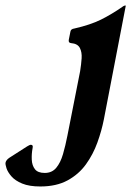

<svg xmlns="http://www.w3.org/2000/svg" viewBox="-195 -487 482 695"><path d="M181 -55Q173 -14 157.5 29Q142 72 116 108Q90 144 49.5 166Q9 188 -49 188Q-89 188 -114.5 177.5Q-140 167 -153.5 151.5Q-167 136 -171.5 122Q-176 108 -175 102Q-174 97 -170.5 92.5Q-167 88 -161 84L-97 43Q-87 37 -84 37Q-74 37 -77 49Q-81 70 -80 91Q-79 112 -68.5 125.5Q-58 139 -33 139Q-7 139 8.5 120.5Q24 102 33 71Q42 40 49 4L95 -229Q99 -254 100.5 -276Q102 -298 94 -313.5Q86 -329 62 -331Q52 -332 54 -343L60 -373Q61 -378 64.5 -380.5Q68 -383 75 -384Q132 -397 170.5 -416Q209 -435 252 -465Q256 -467 258 -467H259Q261 -467 260 -465Z"/></svg>

Font: Young Serif Light
Style: Italic
Weight: 300
Italic angle: -10.979°
Designer: Bastien Sozeau
Foundry: NBR — Bastien Sozeau
Version: Version 5.001